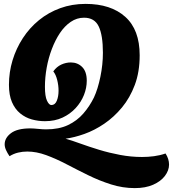

<svg xmlns="http://www.w3.org/2000/svg" viewBox="-20 -700 889 987"><path d="M673 267Q611 267 551 248Q491 229 434 201Q377 173 322.5 144.5Q268 116 217.5 97.5Q167 79 120 79Q96 79 73 84.5Q50 90 29 103Q18 87 11 71.5Q4 56 4 42Q4 9 36.5 -15.5Q69 -40 136 -40Q151 -40 175.5 -37.5Q200 -35 217 -35Q283 -35 329.5 -57Q376 -79 408.5 -116.5Q441 -154 463 -199Q483 -242 496 -305Q509 -368 509 -429Q509 -519 487.5 -564Q466 -609 412 -609Q375 -609 343.5 -587.5Q312 -566 288 -530Q264 -494 246.5 -448Q229 -402 220 -352Q211 -302 211 -254Q211 -205 221.5 -182.5Q232 -160 244 -160Q263 -160 272 -182Q281 -204 281 -234Q281 -261 274 -289Q267 -317 254 -333Q271 -357 295 -368Q319 -379 344 -379Q379 -379 402.5 -355.5Q426 -332 426 -285Q426 -248 411.5 -211.5Q397 -175 369 -144.5Q341 -114 301.5 -95.5Q262 -77 211 -77Q177 -77 144 -86Q111 -95 84 -117Q57 -139 41.5 -175Q26 -211 26 -264Q26 -329 44.5 -390Q63 -451 97.5 -504Q132 -557 180.5 -596.5Q229 -636 289.5 -658Q350 -680 420 -680Q550 -680 624 -613.5Q698 -547 698 -416Q698 -330 673 -263.5Q648 -197 607 -147.5Q566 -98 516 -64Q466 -30 414 -11.5Q362 7 317 13Q349 22 393 38Q437 54 489.5 70Q542 86 598 96.5Q654 107 710 107Q741 107 771.5 103Q802 99 831 89Q849 117 849 146Q849 176 828 204Q807 232 767.5 249.5Q728 267 673 267Z"/></svg>

Font: Sansita Swashed Light ExtraBold
Style: Regular
Weight: 800
Version: Version 1.003